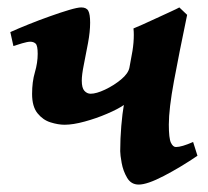

<svg xmlns="http://www.w3.org/2000/svg" viewBox="-20 -477 560 517"><path d="M303.7 -69.8Q303.7 -103 306.6 -137.9Q309.6 -172.9 313.5 -194.3Q297.4 -183.1 268.3 -170.7Q239.3 -158.2 208 -149.7Q176.8 -141.1 153.8 -141.1Q136.7 -141.1 116.2 -147.5Q95.7 -153.8 81.1 -171.9Q66.4 -189.9 66.4 -224.1Q66.4 -256.8 74 -282.5Q81.5 -308.1 81.5 -332Q81.5 -354.5 75.9 -359.6Q70.3 -364.7 61.5 -364.7Q54.2 -364.7 39.6 -360.4Q24.9 -356 16.1 -353L7.8 -390.6Q28.3 -399.9 56.9 -411.4Q85.4 -422.9 114.3 -433.1Q143.1 -443.4 166 -450.2Q189 -457 198.7 -457Q212.9 -457 217.8 -447.8Q222.7 -438.5 222.7 -416Q222.7 -391.6 217 -361.1Q211.4 -330.6 205.8 -303.2Q200.2 -275.9 200.2 -259.8Q200.2 -240.2 207.3 -232.4Q214.4 -224.6 224.1 -224.6Q239.3 -224.6 262.7 -235.6Q286.1 -246.6 305.9 -262.9Q325.7 -279.3 328.6 -295.4Q333 -317.4 336.7 -339.8Q340.3 -362.3 340.3 -382.8Q340.3 -386.7 340.1 -391.4Q339.8 -396 339.4 -400.4Q346.7 -403.3 364.3 -411.1Q381.8 -418.9 402.3 -428.5Q422.9 -438 439.9 -445.8Q457 -453.6 462.9 -457L483.9 -437Q462.4 -334 448.5 -259Q434.6 -184.1 434.6 -141.6Q434.6 -104.5 440.2 -92.8Q445.8 -81.1 453.6 -81.1Q469.2 -81.1 500 -94.7L511.7 -57.6Q465.8 -26.4 421.1 -3.2Q376.5 20 353.5 20Q333 20 322.3 1.7Q311.5 -16.6 307.6 -38.3Q303.7 -60.1 303.7 -69.8Z"/></svg>

Font: Gentium Book Plus
Style: Bold Italic
Weight: 700
Italic angle: -8°
Designer: Victor Gaultney, Annie Olsen, Iska Routamaa, Becca Hirsbrunner
Foundry: SIL International
Version: Version 6.101